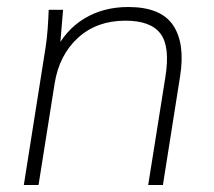

<svg xmlns="http://www.w3.org/2000/svg" viewBox="-20 -528 610 548"><path d="M48 0 110 -392Q114 -418 116 -445Q118 -472 119 -500H160L150 -380L136 -379Q166 -442 220.5 -475Q275 -508 346 -508Q439 -508 474 -456Q509 -404 494 -310L445 0H403L452 -308Q466 -395 438 -432Q410 -469 338 -469Q256 -469 202.5 -420Q149 -371 136 -290L90 0Z"/></svg>

Font: Mulish ExtraLight
Style: Italic
Weight: 200
Italic angle: -9°
Designer: Vernon Adams
Foundry: Vernon Adams
Version: Version 3.603